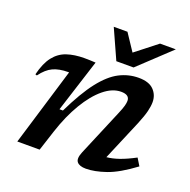

<svg xmlns="http://www.w3.org/2000/svg" viewBox="-130 -856 985 994"><g transform="rotate(20 362.0 -359.0)"><path d="M42.5 -356 33.5 -359Q49.5 -424.5 77.8 -460.5Q106 -496.5 147.5 -510.5Q189 -524.5 244 -524.5Q260.5 -524.5 274 -524Q287.5 -523.5 305.5 -522.5L212.5 -231.5H231.5Q286.5 -345 336.5 -409Q386.5 -473 437 -499Q487.5 -525 543 -525Q599.5 -525 626.2 -497.8Q653 -470.5 653 -430.5Q653 -409.5 646 -380.2Q639 -351 619 -302.5L525.5 -81.5Q557.5 -84.5 594.2 -97.2Q631 -110 678 -135L702.5 -95Q618 -32 555.5 -10.5Q493 11 445.5 11Q410 11 396.2 -5.8Q382.5 -22.5 399 -62L507 -318.5Q520 -349 524.2 -365.2Q528.5 -381.5 528.5 -392.5Q528.5 -426 482 -426Q434.5 -426 386.8 -386.8Q339 -347.5 297 -277.2Q255 -207 224.5 -114L187.5 0H64.5L194 -428H189Q140 -428 106.2 -412.5Q72.5 -397 42.5 -356ZM672.5 -729 499 -566H404L330.5 -729H406L467.5 -636.5L585.5 -729Z"/></g></svg>

Font: Newsreader Caption Medium
Style: Italic
Weight: 500
Italic angle: -17°
Designer: Hugues Gentile
Foundry: Production Type
Version: Version 1.001